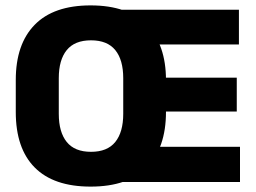

<svg xmlns="http://www.w3.org/2000/svg" viewBox="-20 -675 950 712"><path d="M316 17Q179 17 108.8 -53.8Q38.5 -124.5 38.5 -259.5V-378.5Q38.5 -511.5 108.8 -583.2Q179 -655 316 -655Q455 -655 525.2 -581.8Q595.5 -508.5 595.5 -378.5V-259.5Q595.5 -127.5 525.2 -55.2Q455 17 316 17ZM317.5 -112Q378 -112 407.5 -148.5Q437 -185 437 -253V-385Q437 -453 407.5 -489.2Q378 -525.5 317.5 -525.5Q257 -525.5 227.5 -489.2Q198 -453 198 -385V-253Q198 -185 227.5 -148.5Q257 -112 317.5 -112ZM410 0V-130.5H870V0ZM513 -261.5V-387H858V-261.5ZM410 -510V-639H866V-510Z"/></svg>

Font: Anek Bangla
Style: Bold
Weight: 700
Designer: Sulekha Rajkumar (Bangla), Yesha Goshar (Latin)
Foundry: Ek Type
Version: Version 1.003